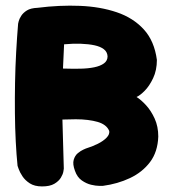

<svg xmlns="http://www.w3.org/2000/svg" viewBox="-20 -674 620 689"><path d="M131 -5Q104 -5 87 -16Q70 -27 60.5 -41.5Q51 -56 47 -67.5Q43 -79 43 -79Q39 -118 36.5 -166.5Q34 -215 33.5 -268.5Q33 -322 34 -377.5Q35 -433 38 -487Q41 -541 45 -589Q45 -589 47 -597.5Q49 -606 56 -617Q63 -628 76.5 -636.5Q90 -645 115 -646Q194 -656 267 -653Q340 -650 399 -630Q458 -610 496 -568.5Q534 -527 543 -459Q543 -422 529.5 -393.5Q516 -365 499 -348Q482 -331 470 -326Q486 -316 504 -296.5Q522 -277 535 -248.5Q548 -220 548 -184Q546 -129 518.5 -92.5Q491 -56 446.5 -35Q402 -14 349 -7Q349 -7 336.5 -7Q324 -7 307 -11Q290 -15 273.5 -26.5Q257 -38 249 -61Q240 -85 244.5 -100.5Q249 -116 259.5 -124.5Q270 -133 279 -137Q288 -141 288 -141Q311 -148 331 -158Q351 -168 362.5 -180Q374 -192 372 -204Q367 -216 356.5 -224Q346 -232 330.5 -236.5Q315 -241 295 -243.5Q275 -246 252 -246Q229 -246 204 -245L209 -69Q209 -69 207.5 -59Q206 -49 198.5 -36.5Q191 -24 175 -14.5Q159 -5 131 -5ZM206 -428Q239 -427 267.5 -427.5Q296 -428 318 -432.5Q340 -437 353 -446.5Q366 -456 366 -472Q365 -488 352.5 -497.5Q340 -507 319 -511.5Q298 -516 270 -517Q242 -518 210 -515Z"/></svg>

Font: Sour Gummy Black ExtraBold
Style: Regular
Weight: 800
Version: Version 1.000